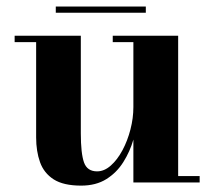

<svg xmlns="http://www.w3.org/2000/svg" viewBox="-20 -572 672 602"><path d="M154.9 -551.5H437.2V-532H154.9ZM233.4 -460V-153.8Q233.4 -90.8 243.4 -62.7Q253.4 -34.7 284.4 -34.7Q306.9 -34.7 327.4 -52.9Q347.9 -71 363.9 -100.8Q379.9 -130.6 389 -166.1Q398.2 -201.7 398.2 -236.3V-439.9H333.5V-460H538.6V-20H606V0H398.2V-134.3Q387.5 -96.9 366.8 -64Q346.2 -31 313.6 -10.5Q281 10 234.4 10Q179 10 148.3 -9.6Q117.7 -29.3 105.5 -63.5Q93.3 -97.7 93.3 -141.1V-439.9H25.9V-460Z"/></svg>

Font: Bodoni* 11
Style: Bold
Weight: 700
Version: Version 2.000; ttfautohint (v1.8.1)